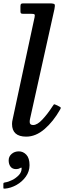

<svg xmlns="http://www.w3.org/2000/svg" viewBox="-60 -800 428 1141"><path d="M263.5 -746 118.5 -93.5Q116.5 -85.5 116.5 -75Q116.5 -57 137 -57Q161.5 -57 192.2 -90Q223 -123 251 -166.5Q257 -176 259.8 -179Q262.5 -182 273.5 -176.5L289.5 -168.5Q299 -164 300.8 -161Q302.5 -158 297.5 -149.5Q257 -78 204.8 -33Q152.5 12 96 12Q11.5 12 11.5 -63.5Q11.5 -77 15.5 -92.5L145.5 -697.5Q148.5 -711.5 144.5 -714.8Q140.5 -718 123.5 -718H77Q67.5 -718 64.5 -721Q61.5 -724 61.5 -733V-761Q61.5 -773 64.8 -776.5Q68 -780 79.5 -780H232.5Q261 -780 264.5 -774Q268 -768 263.5 -746ZM-8.5 153Q-8.5 130 9 114.8Q26.5 99.5 52 99.5Q77.5 99.5 96.5 119.5Q115.5 139.5 115.5 181.5Q115.5 218.5 93.8 249.2Q72 280 38.2 299Q4.5 318 -30.5 321Q-35.5 321.5 -37.8 320.8Q-40 320 -40 314V293Q-40 287.5 -37.2 286Q-34.5 284.5 -30 284Q-11 281.5 12 270Q35 258.5 51.8 240.8Q68.5 223 68.5 201Q69.5 192.5 59.5 199Q49.5 205 35.5 205Q13.5 205 2.5 190.2Q-8.5 175.5 -8.5 153Z"/></svg>

Font: Besley* Medium
Style: Italic
Weight: 500
Italic angle: -13°
Designer: Owen Earl
Foundry: indestructible type*
Version: Version 3.000; ttfautohint (v1.8.3)